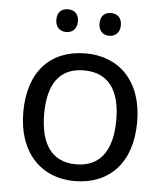

<svg xmlns="http://www.w3.org/2000/svg" viewBox="-53 -777 711 833"><g transform="rotate(5 302.5 -360.0)"><path d="M163 -681C163 -647 184 -631 210 -631C235 -631 257 -647 257 -681C257 -716 235 -730 210 -730C184 -730 163 -716 163 -681ZM351 -681C351 -647 372 -631 397 -631C422 -631 444 -647 444 -681C444 -716 422 -730 397 -730C372 -730 351 -716 351 -681ZM551 -269C551 -446 449 -546 304 -546C150 -546 55 -446 55 -269C55 -91 159 10 301 10C454 10 551 -91 551 -269ZM146 -269C146 -396 193 -472 302 -472C411 -472 460 -396 460 -269C460 -142 411 -63 303 -63C194 -63 146 -142 146 -269Z"/></g></svg>

Font: Noto Sans Newa
Style: Regular
Weight: 400
Designer: Monotype Design Team
Foundry: Monotype Imaging Inc.
Version: Version 2.007